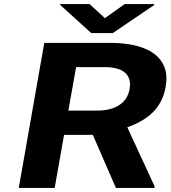

<svg xmlns="http://www.w3.org/2000/svg" viewBox="-20 -921 836 941"><path d="M792 -496C798 -531 797 -562 787 -589C757 -672 660 -711 515 -711H197L72 0H248L294 -260H435L548 0H737L738 -7L604 -297C700 -332 773 -386 792 -496ZM615 -484C603 -414 542 -379 457 -379H315L353 -592H494C583 -592 628 -555 615 -484ZM494 -832 419 -901H275V-897L427 -759H533L735 -896L736 -901H591Z"/></svg>

Font: Asimov
Style: XWidIt
Weight: 500
Designer: Google
Version: Version 2.000980; 2014